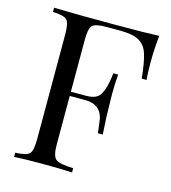

<svg xmlns="http://www.w3.org/2000/svg" viewBox="-106 -794 782 880"><g transform="rotate(15 284.5 -354.0)"><path d="M332 -705Q480 -705 541 -708Q534 -642 534 -580Q534 -530 537 -498H514Q507 -573 494 -613Q482 -651 451.5 -668Q421 -685 360 -685H297Q244 -685 230 -670.5Q216 -656 216 -602V-356H289Q340 -356 356 -386Q366 -404 371.5 -425.5Q377 -447 379.5 -467Q382 -487 382 -488H405Q401 -444 401 -394L402 -346Q402 -292 408 -204H385L379 -252Q372 -336 289 -336H216V-106Q216 -51 233.5 -36.5Q251 -22 317 -20V0Q264 -3 170 -3Q84 -3 42 0V-20Q95 -22 109 -36.5Q123 -51 123 -106V-602Q123 -657 109 -671.5Q95 -686 42 -688V-708Q139 -705 332 -705Z"/></g></svg>

Font: Playfair Display
Style: Regular
Weight: 400
Designer: Claus Eggers S?rensen
Foundry: Claus Eggers S?rensen
Version: Version 1.003